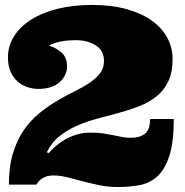

<svg xmlns="http://www.w3.org/2000/svg" viewBox="-20 -749 750 779"><path d="M178.2 -127.9Q188 -140.1 204.1 -154.5Q220.2 -168.9 241.2 -181.4Q262.2 -193.8 288.6 -202.4Q314.9 -210.9 346.2 -210.9Q377.9 -210.9 399.9 -207.5Q421.9 -204.1 439.9 -200.4Q458 -196.8 474.1 -193.4Q490.2 -189.9 509.8 -189.9Q546.9 -189.9 567.9 -206.1Q588.9 -222.2 588.9 -266.1H685.1Q685.1 -172.9 667.5 -117.9Q649.9 -63 619.4 -34.4Q588.9 -5.9 546.9 2Q504.9 9.8 457 9.8Q418.9 9.8 383.5 2.4Q348.1 -4.9 315.7 -13.4Q283.2 -22 253.7 -29.5Q224.1 -37.1 198.2 -37.1Q175.8 -37.1 162.8 -31Q149.9 -24.9 142.1 -18.1Q132.8 -9.8 127.9 0H16.1Q16.1 -73.2 32.5 -126.7Q48.8 -180.2 75.9 -220Q103 -259.8 137.9 -288.3Q172.9 -316.9 209 -338.4Q245.1 -359.9 280 -377Q314.9 -394 342 -412.1Q369.1 -430.2 385.5 -451.2Q401.9 -472.2 401.9 -501Q401.9 -543.9 368.4 -564.9Q335 -585.9 288.1 -585.9Q254.9 -585.9 228.5 -581.1Q202.1 -576.2 178.2 -564Q208 -555.2 230 -535.6Q252 -516.1 252 -478Q252 -460.9 244.4 -445.1Q236.8 -429.2 222.4 -416Q208 -402.8 186 -395.5Q164.1 -388.2 136.2 -388.2Q115.2 -388.2 93 -395Q70.8 -401.9 53 -417Q35.2 -432.1 23.7 -456.5Q12.2 -481 12.2 -516.1Q12.2 -563 37.1 -602.1Q62 -641.1 106.9 -669.7Q151.9 -698.2 214.8 -713.6Q277.8 -729 353 -729Q433.1 -729 494.1 -711.9Q555.2 -694.8 596.7 -664.8Q638.2 -634.8 659.2 -595Q680.2 -555.2 680.2 -509.8Q680.2 -455.1 662.6 -418.5Q645 -381.8 615 -357.9Q585 -334 545.9 -318.6Q506.8 -303.2 463.9 -291.5Q420.9 -279.8 377 -268.3Q333 -256.8 293.5 -239.5Q253.9 -222.2 221.4 -196.5Q189 -170.9 169.9 -130.9Z"/></svg>

Font: Ultra
Style: Regular
Weight: 400
Designer: Astigmatic (AOETI)
Foundry: Astigmatic (AOETI)
Version: Version 1.000